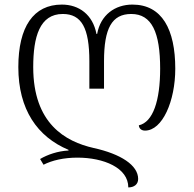

<svg xmlns="http://www.w3.org/2000/svg" viewBox="-20 -567 845 838"><path d="M540 251C565 251 583 238 583 214C583 154 507 105 389 79C265 51 125 -28 125 -274C125 -406 153 -506 254 -506C336 -506 370 -445 370 -300V-180H434V-300C434 -443 468 -506 553 -506C643 -506 679 -425 679 -267C679 -128 648 -34 586 -20C587 -6 597 3 613 3C689 3 745 -126 745 -267C745 -439 687 -547 558 -547C482 -547 419 -502 404 -419H401C385 -503 325 -547 250 -547C126 -547 60 -450 60 -274C60 -89 143 30 279 87V90C233 92 187 108 155 127L170 152C207 133 258 121 318 121C432 121 540 165 540 251Z"/></svg>

Font: Noto Serif Georgian Light
Style: Regular
Weight: 300
Designer: Monotype Design Team, Akaki Razmadze
Foundry: Google LLC
Version: Version 2.003